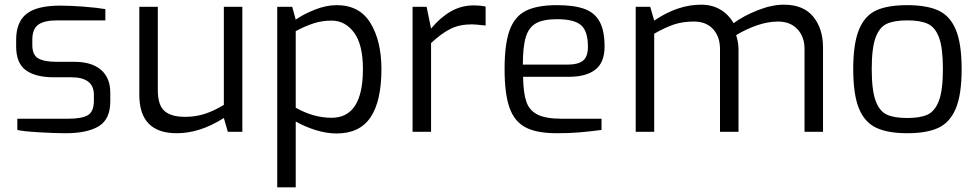

<svg xmlns="http://www.w3.org/2000/svg" viewBox="-20 -563 4184 820"><path d="M54 -8V-56H273Q329 -56 355 -71Q381 -86 381 -134V-158Q381 -233 284 -233H209Q132 -233 90.5 -263Q49 -293 49 -365V-393Q49 -469 93.5 -504Q138 -539 237 -539Q280 -539 338.5 -534.5Q397 -530 430 -524V-476H224Q170 -476 144 -458Q118 -440 118 -393V-371Q118 -328 143.5 -313.5Q169 -299 222 -299H298Q371 -299 411 -265Q451 -231 451 -167V-130Q451 -54 402 -24Q353 6 260 6Q215 6 147 2Q79 -2 54 -8Z M575 -158V-534H654V-178Q654 -114 682.5 -89Q711 -64 770 -64Q815 -64 854 -76.5Q893 -89 936 -115V-534H1015V0H953L936 -59Q834 6 735 6Q575 6 575 -158Z M1164 -534H1228L1243 -479Q1275 -502 1324 -521.5Q1373 -541 1418 -541Q1516 -541 1562.5 -464Q1609 -387 1609 -268Q1609 -131 1562.5 -62Q1516 7 1418 7Q1375 7 1329.5 -7Q1284 -21 1243 -44V237H1164ZM1530 -268Q1530 -373 1492 -424Q1454 -475 1396 -475Q1354 -475 1317 -462.5Q1280 -450 1243 -430V-103Q1319 -60 1396 -60Q1530 -60 1530 -268Z M1742 -534H1802L1821 -441Q1860 -488 1905 -514Q1950 -540 2004 -540Q2031 -540 2054 -535V-454Q2009 -459 1996 -459Q1943 -459 1904.5 -440Q1866 -421 1821 -379V0H1742Z M2135 -268Q2135 -375 2156.5 -434Q2178 -493 2226 -517Q2274 -541 2359 -541Q2432 -541 2476 -525Q2520 -509 2541 -470.5Q2562 -432 2562 -364Q2562 -296 2522.5 -265.5Q2483 -235 2410 -235H2214Q2215 -166 2228 -128.5Q2241 -91 2276 -73.5Q2311 -56 2377 -56H2549V-8Q2495 -1 2453 2.5Q2411 6 2358 6Q2272 6 2224.5 -19Q2177 -44 2156 -103Q2135 -162 2135 -268ZM2403 -287Q2449 -287 2470 -304Q2491 -321 2491 -363Q2491 -430 2461.5 -455.5Q2432 -481 2359 -481Q2301 -481 2270 -464Q2239 -447 2226 -406Q2213 -365 2213 -287Z M2695 -534H2757L2774 -475Q2874 -543 2974 -543Q3022 -543 3057.5 -521.5Q3093 -500 3113 -464Q3155 -495 3215.5 -519Q3276 -543 3328 -543Q3411 -543 3453 -492Q3495 -441 3495 -360V0H3416V-354Q3416 -406 3385.5 -438.5Q3355 -471 3303 -471Q3260 -471 3213.5 -455Q3167 -439 3124 -413Q3134 -381 3134 -353V0H3055V-354Q3055 -406 3025.5 -438.5Q2996 -471 2944 -471Q2896 -471 2858.5 -458.5Q2821 -446 2774 -419V0H2695Z M3624 -268Q3624 -378 3649 -437.5Q3674 -497 3723 -519Q3772 -541 3855 -541Q3937 -541 3987 -518.5Q4037 -496 4062 -436.5Q4087 -377 4087 -268Q4087 -159 4062 -99.5Q4037 -40 3987.5 -17Q3938 6 3855 6Q3773 6 3723 -17Q3673 -40 3648.5 -99.5Q3624 -159 3624 -268ZM4007 -268Q4007 -358 3990.5 -402.5Q3974 -447 3942 -461.5Q3910 -476 3855 -476Q3799 -476 3767.5 -461.5Q3736 -447 3719.5 -402.5Q3703 -358 3703 -268Q3703 -178 3719.5 -133Q3736 -88 3767.5 -73.5Q3799 -59 3855 -59Q3910 -59 3941.5 -73.5Q3973 -88 3990 -133Q4007 -178 4007 -268Z"/></svg>

Font: Exo
Style: Regular
Weight: 400
Designer: Natanael Gama
Foundry: Natanael Gama
Version: Version 1.500; ttfautohint (v1.6)